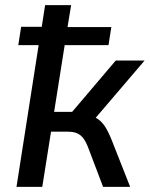

<svg xmlns="http://www.w3.org/2000/svg" viewBox="-20 -725 581 745"><path d="M44 0 130 -550H51L62 -621H142L155 -705H256L242 -620H412L401 -550H231L190 -291H260L429 -490H541L336 -250L318 -277Q344 -274 360 -263Q376 -252 388.5 -232.5Q401 -213 414 -180L485 0H380L323 -150Q314 -174 304 -187.5Q294 -201 280 -207.5Q266 -214 243 -214H178L144 0Z"/></svg>

Font: Nunito Sans 10pt SemiCondensed SemiBold
Style: Italic
Weight: 600
Width: 4
Italic angle: -9°
Designer: Vernon Adams
Foundry: Vernon Adams
Version: Version 3.101;gftools[0.9.27]